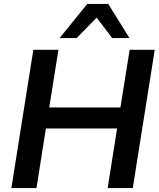

<svg xmlns="http://www.w3.org/2000/svg" viewBox="-20 -959 813 979"><path d="M38 0 150 -705H278L231 -411H594L641 -705H769L657 0H529L577 -304H214L166 0ZM284 -765 425 -939H532L640 -765H552L473 -869L371 -765Z"/></svg>

Font: Nunito Sans
Style: Bold Italic
Weight: 700
Italic angle: -9°
Designer: Vernon Adams
Foundry: Vernon Adams
Version: Version 3.006; ttfautohint (v1.8.3)